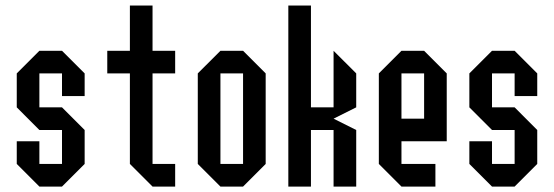

<svg xmlns="http://www.w3.org/2000/svg" viewBox="-20 -687 2040 707"><path d="M41.7 -83.3V-166.7H125V-83.3H208.3V-208.3H125L41.7 -291.7V-416.7L125 -500H208.3L291.7 -416.7V-333.3H208.3V-416.7H125V-291.7H208.3L291.7 -208.3V-83.3L208.3 0H125Z M541.7 -83.3H625V0H541.7L458.3 -83.3V-416.7H375V-500H458.3V-666.7H541.7V-500H625V-416.7H541.7Z M791.7 0 708.3 -83.3V-416.7L791.7 -500H875L958.3 -416.7V-83.3L875 0ZM791.7 -83.3H875V-416.7H791.7Z M1125 0H1041.7V-666.7H1125V-291.7H1208.3V-500L1291.7 -416.7V-291.7L1208.3 -250L1291.7 -208.3V0H1208.3V-208.3H1125Z M1583.3 -83.3V0H1458.3L1375 -83.3V-416.7L1458.3 -500H1541.7L1625 -416.7V-166.7H1458.3V-83.3ZM1458.3 -250H1541.7V-416.7H1458.3Z M1708.3 -83.3V-166.7H1791.7V-83.3H1875V-208.3H1791.7L1708.3 -291.7V-416.7L1791.7 -500H1875L1958.3 -416.7V-333.3H1875V-416.7H1791.7V-291.7H1875L1958.3 -208.3V-83.3L1875 0H1791.7Z"/></svg>

Font: Yulong
Style: Regular
Weight: 400
Designer: GGBotNet
Foundry: f0n7.com
Version: 1.00